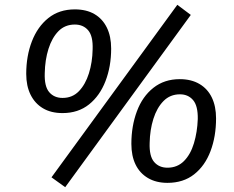

<svg xmlns="http://www.w3.org/2000/svg" viewBox="-20 -751 973 798"><path d="M251 27 194 -14 717 -731 773 -689ZM240 -281Q192 -281 158.5 -301Q125 -321 107 -357.5Q89 -394 89 -444Q89 -518 112.5 -579Q136 -640 181 -676Q226 -712 291 -712Q339 -712 372.5 -692.5Q406 -673 424 -636.5Q442 -600 442 -549Q442 -475 418.5 -414Q395 -353 350 -317Q305 -281 240 -281ZM240 -344Q281 -344 308 -372Q335 -400 349.5 -446Q364 -492 365 -546Q367 -601 346.5 -625Q326 -649 291 -649Q250 -649 223 -621.5Q196 -594 181.5 -548Q167 -502 166 -447Q164 -392 184.5 -368Q205 -344 240 -344ZM676 9Q629 9 595 -11Q561 -31 543.5 -67Q526 -103 526 -153Q526 -227 549 -288.5Q572 -350 617.5 -386Q663 -422 727 -422Q775 -422 809 -402Q843 -382 860.5 -345.5Q878 -309 878 -259Q878 -184 855 -123Q832 -62 787 -26.5Q742 9 676 9ZM676 -54Q717 -54 744.5 -81.5Q772 -109 786 -155.5Q800 -202 802 -256Q803 -311 782.5 -335Q762 -359 728 -359Q687 -359 659.5 -331Q632 -303 617.5 -257Q603 -211 602 -157Q600 -102 620.5 -78Q641 -54 676 -54Z"/></svg>

Font: Nunito Sans 12pt Medium
Style: Italic
Weight: 500
Italic angle: -9°
Designer: Vernon Adams
Foundry: Vernon Adams
Version: Version 3.101;gftools[0.9.27]